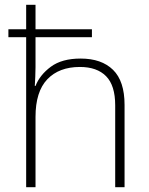

<svg xmlns="http://www.w3.org/2000/svg" viewBox="-20 -780 622 800"><path d="M128 -760V-658H363V-625H128V-500Q128 -478 127 -460.5Q126 -443 125 -422H128Q146 -468 192 -502Q238 -536 316 -536Q403 -536 451 -489Q499 -442 499 -343V0H460V-341Q460 -424 422 -462.5Q384 -501 313 -501Q226 -501 177 -449.5Q128 -398 128 -293V0H89V-625H15V-658H89V-760Z"/></svg>

Font: Noto Sans Kannada ExtraLight
Style: Regular
Weight: 200
Designer: Jelle Bosma - Monotype Design Team
Foundry: Monotype Imaging Inc.
Version: Version 2.005; ttfautohint (v1.8.4.7-5d5b)